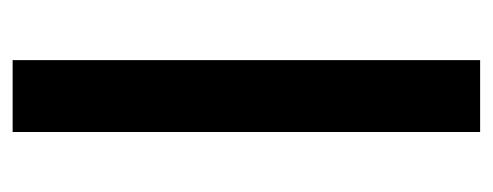

<svg xmlns="http://www.w3.org/2000/svg" viewBox="-258 -522 780 304"><g transform="rotate(90 132.0 -370.0)"><path d="M75.2 0V-740.2H189V0Z"/></g></svg>

Font: Poppins Medium
Style: Regular
Weight: 500
Designer: Ninad Kale (Devanagari), Jonny Pinhorn (Latin)
Foundry: Indian Type Foundry
Version: 4.004